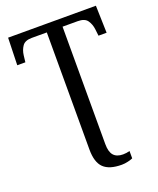

<svg xmlns="http://www.w3.org/2000/svg" viewBox="-170 -816 954 1157"><g transform="rotate(-20 306.5 -237.0)"><path d="M408 240Q328 240 291.5 204.5Q255 169 255 87V-664H159Q115 -664 98 -639.5Q81 -615 77 -582L72 -539H20L25 -714H588L593 -539H541L536 -582Q532 -615 515 -639.5Q498 -664 453 -664H356V89Q356 139 376 161.5Q396 184 436 184Q458 184 479 178V225Q469 230 448 235Q427 240 408 240Z"/></g></svg>

Font: NotoSerif-Regular
Style: Regular
Weight: 400
Designer: Monotype Design Team
Foundry: Monotype Imaging Inc.
Version: Version 2.007; ttfautohint (v1.8) -l 8 -r 50 -G 200 -x 14 -D